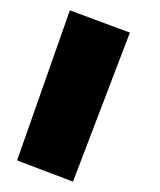

<svg xmlns="http://www.w3.org/2000/svg" viewBox="-20 -185 309 371"><path d="M13 125 115 -165 231 -122 121 166Z"/></svg>

Font: Sora-SIA SemiBold
Style: Regular
Weight: 600
Designer: Jonathan Barnbrook, Julián Moncada
Foundry: Barnbrook Fonts
Version: Version 2.000